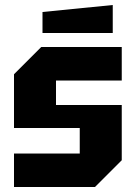

<svg xmlns="http://www.w3.org/2000/svg" viewBox="-20 -748 543 768"><path d="M36 0V-134H299V-236H36V-451L145 -560H467V-426H204V-328H467V-107L360 0ZM150 -616V-700L431 -728V-616Z"/></svg>

Font: Tektur SemiCondensed
Style: Bold
Weight: 700
Width: 4
Designer: Adam Jagosz
Foundry: Adam Jagosz
Version: Version 1.005;gftools[0.9.30]